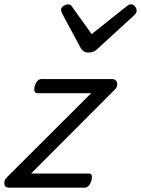

<svg xmlns="http://www.w3.org/2000/svg" viewBox="-32 -864 649 884"><path d="M9 0Q-10 0 -12 -17Q-14 -34 -1 -47L388 -435H141Q131 -435 127.5 -443Q124 -451 128 -468Q133 -484 141 -492Q149 -500 159 -500H483Q497 -500 503 -491.5Q509 -483 507.5 -472Q506 -461 498 -453L111 -65H377Q387 -65 390 -57Q393 -49 389 -32Q384 -17 376 -8.5Q368 0 358 0ZM571 -844Q581 -844 589 -835Q597 -826 597 -816Q597 -808 594 -803.5Q591 -799 587 -795L418 -640Q407 -629 396.5 -625.5Q386 -622 373 -622Q363 -622 354.5 -627Q346 -632 340 -642L255 -800Q252 -806 250.5 -811Q249 -816 249 -819Q249 -830 261 -837Q273 -844 280 -844Q289 -844 294 -840Q299 -836 302 -830L390 -707L546 -831Q553 -836 558 -840Q563 -844 571 -844Z"/></svg>

Font: Playwrite RO Light
Style: Regular
Weight: 300
Version: Version 1.002